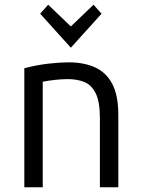

<svg xmlns="http://www.w3.org/2000/svg" viewBox="-20 -793 600 813"><path d="M83 0V-504Q136 -518 185 -523.5Q234 -529 271 -529Q336 -529 383 -507.5Q430 -486 455.5 -437.5Q481 -389 481 -307V0H403V-291Q403 -363 385 -398.5Q367 -434 336.5 -446Q306 -458 268 -458Q243 -458 215 -455Q187 -452 161 -447V0ZM280 -591 150 -735 184 -773 280 -681 376 -773 410 -735Z"/></svg>

Font: Ubuntu Sans Mono
Style: Regular
Weight: 400
Monospace: yes
Designer: Dalton Maag Ltd
Foundry: Dalton Maag Ltd
Version: Version 1.006